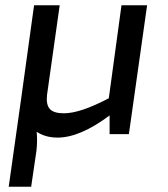

<svg xmlns="http://www.w3.org/2000/svg" viewBox="-20 -508 635 727"><path d="M537 -488 468 0H395V-71Q283 13 198 13Q152 13 119 -9Q122 29 118 63L98 199H13L61 -141L109 -488H206L158 -148Q154 -111 169 -95Q184 -79 222 -79Q284 -79 392 -136L440 -488Z"/></svg>

Font: Exo 2.0 Medium
Style: Italic
Weight: 500
Italic angle: -8°
Designer: Natanael Gama
Version: Version 1.001;PS 001.001;hotconv 1.0.70;makeotf.lib2.5.58329